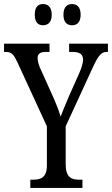

<svg xmlns="http://www.w3.org/2000/svg" viewBox="-23 -930 554 950"><path d="M334 -805C356 -805 376 -818 376 -857C376 -897 356 -910 334 -910C310 -910 291 -897 291 -857C291 -818 310 -805 334 -805ZM190 -805C212 -805 233 -818 233 -857C233 -897 212 -910 190 -910C167 -910 149 -897 149 -857C149 -818 167 -805 190 -805ZM127 0H385V-41H367C332 -41 302 -52 302 -116V-305L436 -596C463 -655 479 -673 503 -673H511V-714H319V-673H336C367 -673 388 -664 388 -635C388 -619 381 -595 370 -570L320 -458C302 -416 287 -380 277 -353C268 -384 254 -419 236 -459L177 -590C170 -604 163 -628 163 -643C163 -659 172 -673 201 -673H222V-714H-3V-673H7C35 -673 46 -659 64 -620L209 -305V-111C209 -52 179 -41 142 -41H127Z"/></svg>

Font: Noto Serif Armenian ExtraCondensed
Style: Regular
Weight: 400
Width: 2
Designer: Monotype Design Team
Foundry: Monotype Imaging Inc.
Version: Version 2.008